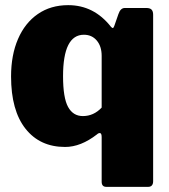

<svg xmlns="http://www.w3.org/2000/svg" viewBox="-20 -561 656 746"><path d="M548 -530Q563 -530 569 -523.5Q575 -517 575 -504V143Q575 154 570 159.5Q565 165 556 165H393Q375 165 375 145V-28Q375 -44 368 -44Q362 -44 357 -39Q294 10 233 10Q135 10 79 -61Q23 -132 23 -264Q23 -347 50 -409.5Q77 -472 127 -506.5Q177 -541 245 -541Q345 -541 411 -457Q416 -452 418 -452Q421 -452 424 -460L440 -506Q448 -530 465 -530ZM375 -344Q375 -381 356 -403.5Q337 -426 306 -426Q225 -426 225 -265Q225 -181 244.5 -145.5Q264 -110 302 -110Q344 -110 375 -143Z"/></svg>

Font: Libre Franklin Black
Style: Regular
Weight: 900
Designer: Pablo Impallari, Rodrigo Fuenzalida
Foundry: Impallari Type
Version: Version 1.002; ttfautohint (v1.5)